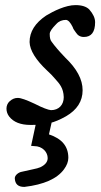

<svg xmlns="http://www.w3.org/2000/svg" viewBox="-20 -463 398 753"><path d="M180 -31C169 -32 147 -40 116 -56C84 -71 62 -79 50 -79C38 -79 28 -75 18 -66C1 -51 2 -24 16 -6C33 16 61 27 100 27C160 27 191 20 239 -7C282 -32 304 -66 304 -109C304 -152 281 -194 236 -237C212 -262 194 -283 182 -300C177 -306 175 -316 175 -330C175 -339 184 -352 201 -369C211 -380 224 -385 239 -385C248 -384 256 -375 265 -357C268 -347 271 -346 278 -335C285 -324 295 -318 309 -318C338 -318 353 -337 353 -376C353 -392 345 -409 330 -426C319 -437 301 -443 276 -443C237 -443 189 -419 161 -402C118 -373 96 -339 96 -298C97 -266 120 -228 166 -185C177 -175 187 -165 196 -154C213 -135 229 -118 230 -82C230 -52 211 -31 180 -31ZM167 157C167 172 157 184 138 193C131 196 107 202 64 211C53 213 38 224 38 236C39 259 51 270 75 270H76C152 261 204 238 231 201C242 186 248 171 248 156C248 111 223 81 172 64L188 -7H127L102 109L114 110C147 110 167 134 167 157Z"/></svg>

Font: fbb
Style: Bold Italic
Weight: 700
Italic angle: -12°
Designer: David J. Perry, Michael Sharpe
Version: Version 0.991